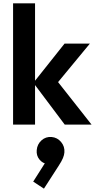

<svg xmlns="http://www.w3.org/2000/svg" viewBox="-20 -743 568 1145"><path d="M366 0 179 -249 365 -483H516L298 -219L303 -283L526 0ZM58 0V-723H189V0ZM242 382 178 340 258 214 300 206Q292 219 282 227Q272 235 261 234Q235 232 215.5 208.5Q196 185 199 152Q202 117 227.5 94Q253 71 288 74Q322 77 344.5 104Q367 131 364 166Q363 181 355.5 199.5Q348 218 329 247Z"/></svg>

Font: Outfit Thin SemiBold
Style: Regular
Weight: 600
Version: Version 1.100;gftools[0.9.27]